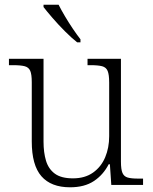

<svg xmlns="http://www.w3.org/2000/svg" viewBox="-20 -786 650 816"><path d="M278 10Q197 10 156 -37Q115 -84 115 -185V-437Q115 -470 108.5 -485Q102 -500 85 -504.5Q68 -509 36 -509H18V-536H165V-184Q165 -138 175.5 -103Q186 -68 213 -48Q240 -28 290 -28Q341 -28 375.5 -52.5Q410 -77 427 -117.5Q444 -158 444 -207V-435Q444 -469 437.5 -484.5Q431 -500 414 -504.5Q397 -509 365 -509H352V-536H494V-99Q494 -66 500.5 -51Q507 -36 522.5 -31.5Q538 -27 566 -27H588V0H453L447 -88H442Q419 -43 379 -16.5Q339 10 278 10ZM308 -606Q285 -624 256.5 -652.5Q228 -681 203 -710Q178 -739 165 -756V-766H229Q240 -744 256 -717Q272 -690 289.5 -664Q307 -638 322 -619V-606Z"/></svg>

Font: Noto Serif Tibetan ExtraLight
Style: Regular
Weight: 200
Designer: Monotype Design Team
Foundry: Monotype Imaging Inc.
Version: Version 2.103; ttfautohint (v1.8.4.7-5d5b)